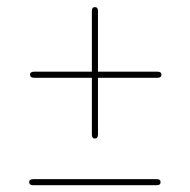

<svg xmlns="http://www.w3.org/2000/svg" viewBox="-20 -636 546 553"><path d="M66.5 -421Q66.5 -429.5 78.5 -429.5H434Q445 -429.5 445 -421Q445 -412 434 -412H78.5Q66.5 -412 66.5 -421ZM253.2 -237Q244.6 -237 244.6 -249V-604.5Q244.6 -615.5 253.2 -615.5Q262.2 -615.5 262.2 -604.5V-249Q262.2 -237 253.2 -237ZM64 -111.5Q64 -120 76 -120H431.5Q442.5 -120 442.5 -111.5Q442.5 -102.5 431.5 -102.5H76Q64 -102.5 64 -111.5Z"/></svg>

Font: Fraunces 72pt Thin
Style: Regular
Weight: 100
Version: Version 1.000;[b76b70a41]